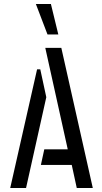

<svg xmlns="http://www.w3.org/2000/svg" viewBox="-20 -938 509 958"><path d="M217 -766 159 -918H234L271 -766ZM363 0 338 -115H184L201 -193H318L206 -699H286L443 0ZM31 0 165 -592H181L211 -453L110 0Z"/></svg>

Font: Stick No Bills
Style: Regular
Weight: 400
Version: Version 2.000